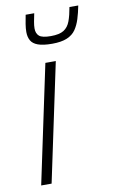

<svg xmlns="http://www.w3.org/2000/svg" viewBox="-84 -771 482 816"><g transform="rotate(-10 157.0 -363.0)"><path d="M26 0 134 -510H179L71 0ZM177 -585Q138 -585 116 -593Q94 -601 85.5 -616.5Q77 -632 77 -653Q77 -669 80 -687.5Q83 -706 87 -726H124Q120 -707 117 -691Q114 -675 114 -662Q114 -640 127 -629Q140 -618 177 -618Q214 -618 233 -630Q252 -642 261 -666.5Q270 -691 276 -726H314Q308 -695 300 -669.5Q292 -644 279 -625Q266 -606 241.5 -595.5Q217 -585 177 -585Z"/></g></svg>

Font: Saira SemiCondensed ExtraLight
Style: Italic
Weight: 250
Width: 4
Italic angle: -12°
Designer: Hector Gatti with collaboration of the Omnibus-Type team
Foundry: Omnibus-Type
Version: Version 1.101